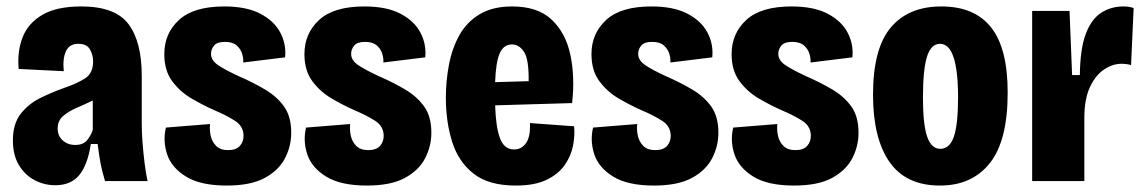

<svg xmlns="http://www.w3.org/2000/svg" viewBox="-20 -562 3553 596"><path d="M152 13Q117 13 87 -3Q57 -19 38.5 -50Q20 -81 20 -126Q20 -178 44.5 -209Q69 -240 105.5 -258Q142 -276 179 -289Q220 -303 244.5 -319Q269 -335 269 -371Q269 -392 259 -409Q249 -426 223 -426Q195 -426 184.5 -402.5Q174 -379 178 -341L38 -348Q33 -403 50.5 -447Q68 -491 112.5 -516.5Q157 -542 232 -542Q338 -542 379 -487Q420 -432 420 -327V-177Q420 -151 422.5 -118.5Q425 -86 429 -54.5Q433 -23 438 0H306Q296 -33 291.5 -58.5Q287 -84 283 -115H262Q252 -50 226 -18.5Q200 13 152 13ZM213 -112Q239 -112 251 -127.5Q263 -143 268 -159V-250Q243 -238 217.5 -227Q192 -216 175.5 -201.5Q159 -187 159 -163Q159 -140 175 -126Q191 -112 213 -112Z M684 14Q603 14 558 -13.5Q513 -41 499 -82.5Q485 -124 495 -166L632 -177Q630 -159 634 -140.5Q638 -122 651 -109Q664 -96 688 -96Q713 -96 724.5 -109Q736 -122 736 -140Q736 -170 709.5 -187Q683 -204 645 -220Q611 -235 575 -256Q539 -277 514.5 -310Q490 -343 490 -394Q490 -458 535.5 -500Q581 -542 676 -542Q745 -542 788 -519.5Q831 -497 850 -461Q869 -425 865 -384L735 -368Q736 -381 731.5 -395.5Q727 -410 714.5 -421Q702 -432 678 -432Q654 -432 644.5 -420.5Q635 -409 635 -395Q635 -375 656 -360.5Q677 -346 720 -326Q766 -306 803 -284Q840 -262 862 -231Q884 -200 884 -150Q884 -108 864.5 -70.5Q845 -33 801.5 -9.5Q758 14 684 14Z M1119 14Q1038 14 993 -13.5Q948 -41 934 -82.5Q920 -124 930 -166L1067 -177Q1065 -159 1069 -140.5Q1073 -122 1086 -109Q1099 -96 1123 -96Q1148 -96 1159.5 -109Q1171 -122 1171 -140Q1171 -170 1144.5 -187Q1118 -204 1080 -220Q1046 -235 1010 -256Q974 -277 949.5 -310Q925 -343 925 -394Q925 -458 970.5 -500Q1016 -542 1111 -542Q1180 -542 1223 -519.5Q1266 -497 1285 -461Q1304 -425 1300 -384L1170 -368Q1171 -381 1166.5 -395.5Q1162 -410 1149.5 -421Q1137 -432 1113 -432Q1089 -432 1079.5 -420.5Q1070 -409 1070 -395Q1070 -375 1091 -360.5Q1112 -346 1155 -326Q1201 -306 1238 -284Q1275 -262 1297 -231Q1319 -200 1319 -150Q1319 -108 1299.5 -70.5Q1280 -33 1236.5 -9.5Q1193 14 1119 14Z M1581 14Q1497 14 1450 -23Q1403 -60 1383.5 -122Q1364 -184 1364 -259Q1364 -310 1373.5 -360.5Q1383 -411 1405.5 -452Q1428 -493 1468.5 -517.5Q1509 -542 1570 -542Q1649 -542 1692.5 -501Q1736 -460 1750.5 -392Q1765 -324 1756 -242L1517 -235Q1519 -168 1532 -133Q1545 -98 1576 -98Q1599 -98 1613 -118Q1627 -138 1625 -180L1762 -170Q1765 -143 1759 -111Q1753 -79 1733.5 -50.5Q1714 -22 1677 -4Q1640 14 1581 14ZM1569 -424Q1543 -424 1531 -396Q1519 -368 1517 -307L1621 -310Q1622 -377 1607 -400.5Q1592 -424 1569 -424Z M2010 14Q1929 14 1884 -13.5Q1839 -41 1825 -82.5Q1811 -124 1821 -166L1958 -177Q1956 -159 1960 -140.5Q1964 -122 1977 -109Q1990 -96 2014 -96Q2039 -96 2050.5 -109Q2062 -122 2062 -140Q2062 -170 2035.5 -187Q2009 -204 1971 -220Q1937 -235 1901 -256Q1865 -277 1840.5 -310Q1816 -343 1816 -394Q1816 -458 1861.5 -500Q1907 -542 2002 -542Q2071 -542 2114 -519.5Q2157 -497 2176 -461Q2195 -425 2191 -384L2061 -368Q2062 -381 2057.5 -395.5Q2053 -410 2040.5 -421Q2028 -432 2004 -432Q1980 -432 1970.5 -420.5Q1961 -409 1961 -395Q1961 -375 1982 -360.5Q2003 -346 2046 -326Q2092 -306 2129 -284Q2166 -262 2188 -231Q2210 -200 2210 -150Q2210 -108 2190.5 -70.5Q2171 -33 2127.5 -9.5Q2084 14 2010 14Z M2445 14Q2364 14 2319 -13.5Q2274 -41 2260 -82.5Q2246 -124 2256 -166L2393 -177Q2391 -159 2395 -140.5Q2399 -122 2412 -109Q2425 -96 2449 -96Q2474 -96 2485.5 -109Q2497 -122 2497 -140Q2497 -170 2470.5 -187Q2444 -204 2406 -220Q2372 -235 2336 -256Q2300 -277 2275.5 -310Q2251 -343 2251 -394Q2251 -458 2296.5 -500Q2342 -542 2437 -542Q2506 -542 2549 -519.5Q2592 -497 2611 -461Q2630 -425 2626 -384L2496 -368Q2497 -381 2492.5 -395.5Q2488 -410 2475.5 -421Q2463 -432 2439 -432Q2415 -432 2405.5 -420.5Q2396 -409 2396 -395Q2396 -375 2417 -360.5Q2438 -346 2481 -326Q2527 -306 2564 -284Q2601 -262 2623 -231Q2645 -200 2645 -150Q2645 -108 2625.5 -70.5Q2606 -33 2562.5 -9.5Q2519 14 2445 14Z M2898 14Q2792 14 2741 -59.5Q2690 -133 2690 -268Q2690 -411 2745 -476.5Q2800 -542 2902 -542Q3005 -542 3056.5 -477Q3108 -412 3108 -275Q3108 -125 3052.5 -55.5Q2997 14 2898 14ZM2899 -100Q2928 -100 2941 -138Q2954 -176 2954 -259Q2954 -426 2898 -426Q2870 -426 2857.5 -386Q2845 -346 2845 -259Q2845 -176 2858 -138Q2871 -100 2899 -100Z M3184 0V-528H3300L3308 -329H3332Q3333 -411 3350.5 -457Q3368 -503 3398.5 -522.5Q3429 -542 3467 -542Q3475 -542 3483 -541Q3491 -540 3499 -537L3491 -360Q3477 -364 3461 -364Q3434 -364 3407.5 -346.5Q3381 -329 3363.5 -292Q3346 -255 3346 -196V0Z"/></svg>

Font: Bricolage Grotesque 12pt Condensed ExtraBold
Style: Regular
Weight: 800
Width: 3
Designer: Mathieu Triay
Foundry: Atelier Triay
Version: Version 1.001; ttfautohint (v1.8.4.7-5d5b);gftools[0.9.33.de